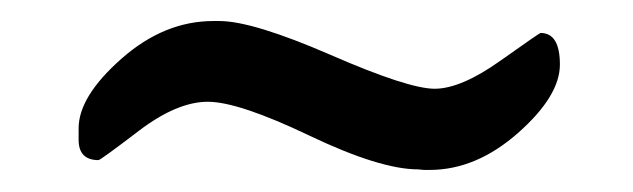

<svg xmlns="http://www.w3.org/2000/svg" viewBox="-20 -423 593 180"><path d="M53.7 -292V-302.7Q53.7 -332.5 93.8 -367.9Q133.8 -403.3 180.2 -403.3H185.5Q216.8 -403.3 289.8 -371.6Q362.8 -339.8 387.5 -339.8Q412.1 -339.8 449 -366Q485.8 -392.1 486.8 -392.1Q504.9 -392.1 504.9 -362.5Q504.9 -333 465.6 -298.3Q426.3 -263.7 382.8 -263.7H377.4L372.1 -264.2Q336.4 -264.2 270 -295.9Q203.6 -327.6 174.8 -327.6Q146 -327.6 110.1 -300.3Q74.2 -272.9 72.3 -272.9Q53.7 -272.9 53.7 -292Z"/></svg>

Font: Averia Serif Libre
Style: Regular
Weight: 400
Version: Version 1.002